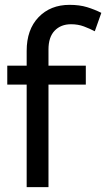

<svg xmlns="http://www.w3.org/2000/svg" viewBox="-20 -772 438 792"><path d="M90 0V-423H10V-501H90V-562Q90 -650 139 -701Q188 -752 267 -752Q308 -752 339 -742.5Q370 -733 398 -719L371 -643Q350 -654 326 -663Q302 -672 273 -672Q231 -672 205.5 -645.5Q180 -619 180 -568V-501H334V-423H180V0Z"/></svg>

Font: ABeeZee
Style: Regular
Weight: 400
Designer: Anja Meiners
Foundry: Anja Meiners
Version: Version 1.003; ttfautohint (v1.8.3)